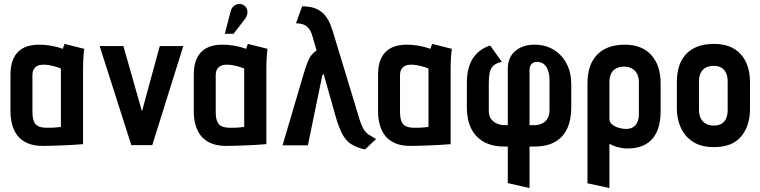

<svg xmlns="http://www.w3.org/2000/svg" viewBox="-20 -734 3845 971"><path d="M406 -487 307 -512Q303 -504 300.5 -495.5Q298 -487 298 -487Q290 -490 272.5 -495Q255 -500 230.5 -504Q206 -508 176 -508Q147 -508 121 -500.5Q95 -493 75 -475Q55 -457 44 -428Q33 -399 33 -355V-170Q33 -135 41.5 -103.5Q50 -72 68.5 -48Q87 -24 119 -10Q151 4 197 4Q220 4 247 3Q274 2 301.5 1Q329 0 351 -1.5Q373 -3 386.5 -4Q400 -5 400 -5V-390Q400 -407 401 -431.5Q402 -456 406 -487ZM144 -169V-352Q144 -372 150.5 -383Q157 -394 166.5 -399.5Q176 -405 186 -406Q196 -407 204 -407Q212 -407 223 -405.5Q234 -404 246 -401Q258 -398 269 -394.5Q280 -391 288 -387V-92Q278 -91 269 -90Q260 -89 251 -88.5Q242 -88 233 -88Q224 -88 216 -88Q192 -88 176 -94.5Q160 -101 152 -118.5Q144 -136 144 -169Z M484 -501 644 0H750L907 -501H788L698 -171L604 -501Z M1333 -487 1234 -512Q1230 -504 1227.5 -495.5Q1225 -487 1225 -487Q1217 -490 1199.5 -495Q1182 -500 1157.5 -504Q1133 -508 1103 -508Q1074 -508 1048 -500.5Q1022 -493 1002 -475Q982 -457 971 -428Q960 -399 960 -355V-170Q960 -135 968.5 -103.5Q977 -72 995.5 -48Q1014 -24 1046 -10Q1078 4 1124 4Q1147 4 1174 3Q1201 2 1228.5 1Q1256 0 1278 -1.5Q1300 -3 1313.5 -4Q1327 -5 1327 -5V-390Q1327 -407 1328 -431.5Q1329 -456 1333 -487ZM1071 -169V-352Q1071 -372 1077.5 -383Q1084 -394 1093.5 -399.5Q1103 -405 1113 -406Q1123 -407 1131 -407Q1139 -407 1150 -405.5Q1161 -404 1173 -401Q1185 -398 1196 -394.5Q1207 -391 1215 -387V-92Q1205 -91 1196 -90Q1187 -89 1178 -88.5Q1169 -88 1160 -88Q1151 -88 1143 -88Q1119 -88 1103 -94.5Q1087 -101 1079 -118.5Q1071 -136 1071 -169ZM1219 -638Q1228 -650 1230.5 -663.5Q1233 -677 1228.5 -689Q1224 -701 1212 -708Q1199 -716 1185 -713.5Q1171 -711 1161 -702Q1151 -693 1147 -679L1117 -563H1161Z M1799 -128 1669 -556Q1662 -580 1652.5 -605.5Q1643 -631 1626.5 -653Q1610 -675 1581.5 -688.5Q1553 -702 1508 -702L1477 -616Q1499 -616 1514.5 -610Q1530 -604 1541.5 -590Q1553 -576 1560 -551L1581 -479Q1567 -469 1556.5 -457Q1546 -445 1536.5 -422Q1527 -399 1514 -355L1409 1H1537L1610 -353Q1611 -355 1612.5 -356.5Q1614 -358 1615.5 -358.5Q1617 -359 1617 -359L1678 -143Q1694 -88 1711.5 -55.5Q1729 -23 1755.5 -5.5Q1782 12 1826 22L1882 -31Q1863 -42 1848 -51Q1833 -60 1821.5 -77Q1810 -94 1799 -128Z M2265 -487 2166 -512Q2162 -504 2159.5 -495.5Q2157 -487 2157 -487Q2149 -490 2131.5 -495Q2114 -500 2089.5 -504Q2065 -508 2035 -508Q2006 -508 1980 -500.5Q1954 -493 1934 -475Q1914 -457 1903 -428Q1892 -399 1892 -355V-170Q1892 -135 1900.5 -103.5Q1909 -72 1927.5 -48Q1946 -24 1978 -10Q2010 4 2056 4Q2079 4 2106 3Q2133 2 2160.5 1Q2188 0 2210 -1.5Q2232 -3 2245.5 -4Q2259 -5 2259 -5V-390Q2259 -407 2260 -431.5Q2261 -456 2265 -487ZM2003 -169V-352Q2003 -372 2009.5 -383Q2016 -394 2025.5 -399.5Q2035 -405 2045 -406Q2055 -407 2063 -407Q2071 -407 2082 -405.5Q2093 -404 2105 -401Q2117 -398 2128 -394.5Q2139 -391 2147 -387V-92Q2137 -91 2128 -90Q2119 -89 2110 -88.5Q2101 -88 2092 -88Q2083 -88 2075 -88Q2051 -88 2035 -94.5Q2019 -101 2011 -118.5Q2003 -136 2003 -169Z M2341 -314V-190Q2341 -129 2362.5 -85Q2384 -41 2426 -17Q2468 7 2531 7H2548V192L2658 217V7H2682Q2747 7 2788 -17Q2829 -41 2849 -85Q2869 -129 2869 -190V-308Q2869 -366 2846 -411Q2823 -456 2781 -482Q2739 -508 2682 -508Q2642 -508 2611.5 -493Q2581 -478 2564.5 -451Q2548 -424 2548 -389V-101H2531Q2514 -101 2495.5 -108Q2477 -115 2464.5 -131Q2452 -147 2452 -173V-314Q2452 -342 2456 -364Q2460 -386 2474 -400.5Q2488 -415 2518 -421L2459 -504Q2401 -485 2371 -438Q2341 -391 2341 -314ZM2682 -101H2658V-381Q2658 -393 2662.5 -402Q2667 -411 2675 -416Q2683 -421 2695 -421Q2714 -421 2726.5 -412.5Q2739 -404 2746 -390.5Q2753 -377 2756 -361.5Q2759 -346 2759 -332V-173Q2759 -151 2749 -134.5Q2739 -118 2721.5 -109.5Q2704 -101 2682 -101Z M3321 -171V-312Q3321 -404 3273.5 -456Q3226 -508 3140 -508Q3049 -508 3000 -457.5Q2951 -407 2951 -312V193L3062 217V-7Q3071 -2 3081.5 2.5Q3092 7 3103.5 10Q3115 13 3127.5 15Q3140 17 3152 17Q3208 17 3245.5 -4.5Q3283 -26 3302 -68Q3321 -110 3321 -171ZM3211 -318V-156Q3211 -133 3203.5 -116.5Q3196 -100 3182 -91Q3168 -82 3146 -82Q3134 -82 3119.5 -85Q3105 -88 3092 -94Q3079 -100 3070.5 -110Q3062 -120 3062 -133V-318Q3062 -344 3070.5 -361.5Q3079 -379 3096 -388Q3113 -397 3136 -397Q3160 -397 3177 -387Q3194 -377 3202.5 -359.5Q3211 -342 3211 -318Z M3773 -185V-317Q3773 -409 3725.5 -460.5Q3678 -512 3591 -512Q3530 -512 3488 -489.5Q3446 -467 3424.5 -424Q3403 -381 3403 -317V-185Q3403 -134 3422.5 -89.5Q3442 -45 3483.5 -17.5Q3525 10 3591 10Q3683 10 3728 -43.5Q3773 -97 3773 -185ZM3660 -323V-177Q3660 -155 3653 -137Q3646 -119 3630.5 -109Q3615 -99 3590 -99Q3564 -99 3547 -110Q3530 -121 3522.5 -139Q3515 -157 3515 -177V-323Q3515 -349 3524 -366Q3533 -383 3549.5 -392Q3566 -401 3590 -401Q3613 -401 3628.5 -391.5Q3644 -382 3652 -364.5Q3660 -347 3660 -323Z"/></svg>

Font: Advent Pro
Style: Regular
Weight: 400
Designer: VivaRado, Andreas Kalpakidis
Foundry: VivaRado, Andreas Kalpakidis
Version: Version 3.000